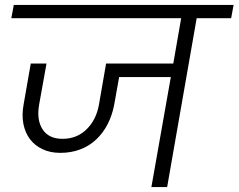

<svg xmlns="http://www.w3.org/2000/svg" viewBox="-20 -760 969 780"><path d="M36 -740H929L919 -686H779L659 0H595L674 -447H464L444 -335Q436 -292 417.5 -256Q399 -220 371 -193.5Q343 -167 306 -153Q269 -139 225 -139Q184 -139 152.5 -154Q121 -169 101.5 -195Q82 -221 75 -257Q68 -293 76 -336L105 -502H169L139 -335Q128 -273 153 -234.5Q178 -196 234 -196Q292 -196 331.5 -234.5Q371 -273 382 -335L411 -502H684L716 -686H26Z"/></svg>

Font: SVN-Poppins Light
Style: Italic
Weight: 300
Italic angle: -10°
Designer: Ninad Kale (Devanagari), Jonny Pinhorn (Latin)
Foundry: Indian Type Foundry
Version: Version 3.002 2017; ttfautohint (v1.8.3)